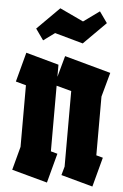

<svg xmlns="http://www.w3.org/2000/svg" viewBox="-58 -906 607 947"><g transform="rotate(5 245.0 -433.0)"><path d="M211 -1 35 -49 66 -165V-470L15 -484L54 -630L217 -585V-584V-525L246 -630L475 -567L442 -447V-156L475 -147L436 -1L279 -44L291 -87V-461L217 -481V-156L250 -147ZM131 -698 92 -753 202 -863 319 -808 398 -865 437 -810 327 -700 187 -739Z"/></g></svg>

Font: Blaka
Style: Regular
Weight: 400
Designer: Mohamed Gaber
Foundry: Kief Type Foundry
Version: Version 1.003; ttfautohint (v1.8.4.7-5d5b)